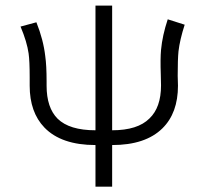

<svg xmlns="http://www.w3.org/2000/svg" viewBox="-20 -539 771 698"><path d="M54.7 -442.4Q78.1 -386.7 84 -344.7Q87.9 -317.4 87.9 -257.8V-227.5Q87.9 -130.9 141.6 -75.2Q203.1 -11.7 327.1 -11.7V139.6H387.7V-11.7Q508.8 -11.7 570.3 -72.3Q627 -127.9 627 -227.5L626 -263.7Q626 -324.2 628.9 -352.5Q633.8 -394.5 651.4 -449.2L589.8 -468.8Q570.3 -410.2 565.4 -357.4Q562.5 -326.2 564.5 -268.6L565.4 -228.5Q565.4 -148.4 523.4 -108.4Q480.5 -65.4 387.7 -65.4V-518.6H327.1V-65.4Q232.4 -65.4 189.5 -107.4Q149.4 -147.5 149.4 -227.5V-243.2Q149.4 -300.8 144.5 -335Q137.7 -394.5 112.3 -458Z"/></svg>

Font: Dotum
Style: Regular
Weight: 400
Version: Version 2.21